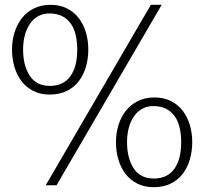

<svg xmlns="http://www.w3.org/2000/svg" viewBox="-20 -770 850 798"><path d="M170 0 607 -750H652L215 0ZM779 -179Q779 -141 769 -107Q759 -73 739.5 -47.5Q720 -22 689.5 -7Q659 8 619 8Q580 8 550.5 -7Q521 -22 501.5 -47.5Q482 -73 472 -107Q462 -141 462 -179Q462 -217 472.5 -250.5Q483 -284 503 -309.5Q523 -335 553 -350Q583 -365 622 -365Q661 -365 690.5 -350Q720 -335 739.5 -309.5Q759 -284 769 -250.5Q779 -217 779 -179ZM733 -179Q733 -210 727 -237.5Q721 -265 707.5 -285Q694 -305 673 -316.5Q652 -328 622 -329Q594 -330 573 -319Q552 -308 537.5 -287.5Q523 -267 515.5 -239.5Q508 -212 508 -179Q508 -113 535.5 -70.5Q563 -28 619 -28Q675 -28 704 -67.5Q733 -107 733 -179ZM347 -564Q347 -526 337 -492Q327 -458 307.5 -432.5Q288 -407 257.5 -392Q227 -377 187 -377Q148 -377 118.5 -392Q89 -407 69.5 -432.5Q50 -458 40 -492Q30 -526 30 -564Q30 -602 40.5 -635.5Q51 -669 71 -694.5Q91 -720 121 -735Q151 -750 190 -750Q229 -750 258.5 -735Q288 -720 307.5 -694.5Q327 -669 337 -635.5Q347 -602 347 -564ZM301 -564Q301 -595 295 -622.5Q289 -650 275.5 -670Q262 -690 241 -701.5Q220 -713 190 -714Q162 -715 141 -704Q120 -693 105.5 -672.5Q91 -652 83.5 -624.5Q76 -597 76 -564Q76 -498 103.5 -455.5Q131 -413 187 -413Q243 -413 272 -452.5Q301 -492 301 -564Z"/></svg>

Font: Mukta Vaani ExtraLight
Style: Regular
Weight: 275
Designer: Noopur Datye, Girish Dalvi, Yashodeep Gholap, Pallavi Karambelkar
Foundry: Ek Type
Version: Version 2.538;PS 1.000;hotconv 16.6.51;makeotf.lib2.5.65220;